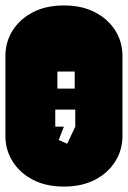

<svg xmlns="http://www.w3.org/2000/svg" viewBox="-22 -689 472 709"><path d="M213.9 0Q147.9 0 99.6 -25.1Q51.3 -50.3 24.7 -92.8Q-2 -135.3 -2 -186V-482.9Q-2 -534.2 24.7 -576.4Q51.3 -618.7 99.6 -643.8Q147.9 -668.9 213.9 -668.9Q280.3 -668.9 328.6 -643.8Q377 -618.7 403.6 -576.4Q430.2 -534.2 430.2 -482.9V-186Q430.2 -135.3 403.6 -92.8Q377 -50.3 328.6 -25.1Q280.3 0 213.9 0ZM189.9 -361.8H253.9V-424.8H189.9ZM226.1 -158.2 255.9 -221.2V-284.2H182.1V-221.2H213.9L194.8 -171.9Z"/></svg>

Font: Monofett
Style: Regular
Weight: 400
Designer: Vernon Adams
Foundry: Vernon Adams
Version: Version 1.100; ttfautohint (v1.8.4.7-5d5b);gftools[0.9.28]